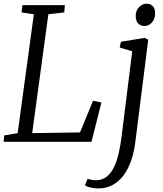

<svg xmlns="http://www.w3.org/2000/svg" viewBox="-20 -771 888 1044"><path d="M0 0 3 -34.5 76 -47 164 -693.5 97 -703.5 102 -743H332.5L329.5 -703.5L243 -693.5L155 -47L415 -51L486 -223L531.5 -214L477.5 0ZM716 -0.5Q706 81 678.8 137.5Q651.5 194 610 223.8Q568.5 253.5 515 253.5Q491.5 253.5 471 248.5Q450.5 243.5 442 235.5L456.5 201Q463.5 204 476.5 206.5Q489.5 209 501.5 209Q535.5 209 559.5 190.2Q583.5 171.5 599.5 138.5Q615.5 105.5 625.2 62.8Q635 20 641 -27.5L699 -492L631 -512.5L637.5 -544L766.5 -565L786 -555ZM767 -629.5Q744.5 -629.5 731.2 -643.2Q718 -657 718 -684.5Q718 -714 736.2 -732.5Q754.5 -751 778 -751Q798 -751 810.8 -737.8Q823.5 -724.5 823.5 -699.5Q823.5 -667.5 805.8 -648.5Q788 -629.5 767 -629.5Z"/></svg>

Font: Merriweather 20pt Light
Style: Italic
Weight: 300
Italic angle: -7.8°
Version: Version 2.101